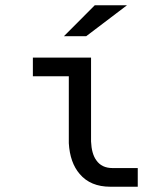

<svg xmlns="http://www.w3.org/2000/svg" viewBox="-20 -710 590 733"><path d="M347.7 -98.1Q368.2 -68.4 409.7 -68.4H505.9V2.9H401.4Q325.2 2.9 284.2 -45.9Q247.1 -88.9 242.7 -163.1V-418.9H105.5V-490.2H327.6V-169.9Q329.6 -123 347.7 -98.1ZM464.8 -689.9 309.1 -571.8H224.1L341.8 -689.9ZM0 -490.2Z"/></svg>

Font: Code New Roman
Style: Regular
Weight: 400
Monospace: yes
Designer: Sam Radian
Foundry: Code New Roman
Version: Version 2.00 November 29, 2014